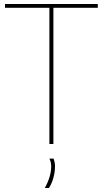

<svg xmlns="http://www.w3.org/2000/svg" viewBox="-20 -720 515 960"><path d="M469 -681H247V0H227V-681H5V-700H469ZM204 220Q220 191 228 164Q236 137 236 112Q236 101 233.5 91Q231 81 227 73H248Q251 81 253 91Q255 101 255 112Q255 131 251.5 149.5Q248 168 242 185Q236 202 225 220Z"/></svg>

Font: Georama ExtraCondensed Thin Thin
Style: Regular
Weight: 250
Version: Version 1.001